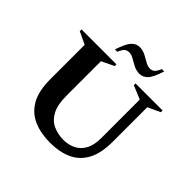

<svg xmlns="http://www.w3.org/2000/svg" viewBox="-209 -1047 1256 1256"><g transform="rotate(45 419.0 -419.0)"><path d="M423 10Q336 10 270 -18.5Q204 -47 167 -111.5Q130 -176 130 -284V-603L44 -644V-660H367V-644L281 -603V-283Q281 -200 306.5 -152.5Q332 -105 375.5 -85Q419 -65 472 -65Q516 -65 554 -83Q592 -101 615 -141.5Q638 -182 638 -248V-605L544 -644V-660H794V-644L708 -604V-284Q708 -176 672 -111.5Q636 -47 572 -18.5Q508 10 423 10ZM291 -722Q316 -798 340 -823Q364 -848 395 -848Q424 -848 449.5 -835Q475 -822 497.5 -808.5Q520 -795 542 -795Q558 -795 571.5 -804.5Q585 -814 599 -848H621Q597 -772 572.5 -747Q548 -722 517 -722Q488 -722 462.5 -735Q437 -748 414.5 -761.5Q392 -775 370 -775Q354 -775 340.5 -765.5Q327 -756 313 -722Z"/></g></svg>

Font: Spectral
Style: Bold
Weight: 700
Designer: Jean-Baptiste Levee
Foundry: Production Type
Version: Version 2.001